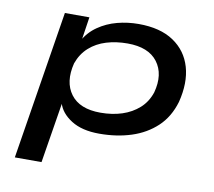

<svg xmlns="http://www.w3.org/2000/svg" viewBox="-77 -596 962 864"><g transform="rotate(10 404.0 -164.0)"><path d="M44 180 153 -499H265L248 -387H243Q266 -429 305 -456Q344 -483 391.5 -495.5Q439 -508 489 -508Q588 -508 649 -467Q710 -426 730.5 -355.5Q751 -285 728 -194Q707 -123 659.5 -78.5Q612 -34 545.5 -12.5Q479 9 399 9Q320 9 271 -22Q222 -53 209 -98H211L166 180ZM388 -85Q442 -85 486.5 -99.5Q531 -114 563.5 -143Q596 -172 611 -217Q634 -303 592.5 -358Q551 -413 455 -413Q403 -413 358.5 -399.5Q314 -386 281.5 -357Q249 -328 233 -283Q211 -195 252 -140Q293 -85 388 -85Z"/></g></svg>

Font: Nunito Sans 7pt Expanded SemiBold
Style: Italic
Weight: 600
Width: 7
Italic angle: -9°
Designer: Vernon Adams
Foundry: Vernon Adams
Version: Version 3.101;gftools[0.9.27]